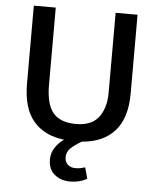

<svg xmlns="http://www.w3.org/2000/svg" viewBox="-57 -678 761 933"><g transform="rotate(5 323.5 -212.0)"><path d="M70 -630H177V-253Q177 -159 212 -117Q247 -75 324 -75Q400 -75 434.5 -120.5Q469 -166 469 -241V-630H576V-246Q576 -126 520 -63Q464 0 360 8Q327 27 307.5 45.5Q288 64 288 90Q288 113 302.5 126Q317 139 340 139Q354 139 365.5 136.5Q377 134 387 131L402 185Q367 206 320 206Q274 206 243.5 180.5Q213 155 213 108Q213 74 231.5 47.5Q250 21 273 6Q176 -5 123 -67.5Q70 -130 70 -251Z"/></g></svg>

Font: Mukta Medium
Style: Regular
Weight: 500
Designer: Girish Dalvi and Yashodeep Gholap
Foundry: Ek Type
Version: Version 2.538;PS 1.002;hotconv 16.6.51;makeotf.lib2.5.65220;